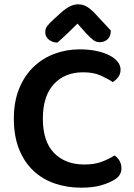

<svg xmlns="http://www.w3.org/2000/svg" viewBox="-20 -851 619 887"><path d="M501 -472Q475 -489 443 -503Q411 -517 364 -517Q279 -517 228.5 -462Q178 -407 178 -303Q178 -197 230 -144Q282 -91 370 -91Q416 -91 449.5 -103.5Q483 -116 509 -133Q523 -124 532 -108.5Q541 -93 541 -73Q541 -56 532 -42Q523 -28 502 -17Q482 -5 445.5 5.5Q409 16 355 16Q289 16 232.5 -3.5Q176 -23 134 -62.5Q92 -102 68 -162Q44 -222 44 -303Q44 -381 68 -440.5Q92 -500 133.5 -540.5Q175 -581 230.5 -602Q286 -623 348 -623Q391 -623 426 -615.5Q461 -608 486 -595Q511 -582 524 -565Q537 -548 537 -529Q537 -509 526 -494.5Q515 -480 501 -472ZM338 -742Q318 -722 294 -699Q270 -676 245 -654Q221 -655 205 -668.5Q189 -682 189 -702Q189 -719 198 -730.5Q207 -742 225 -759L269 -799Q308 -831 340 -831Q361 -831 377 -822.5Q393 -814 411 -797L492 -710Q492 -684 477.5 -670Q463 -656 440 -656Q424 -656 411 -666Q398 -676 378 -697Z"/></svg>

Font: Baloo 2 Latin SemiBold
Style: Regular
Weight: 400
Designer: Sarang Kulkarni and Ek Type
Foundry: Ek Type
Version: Version 1.001